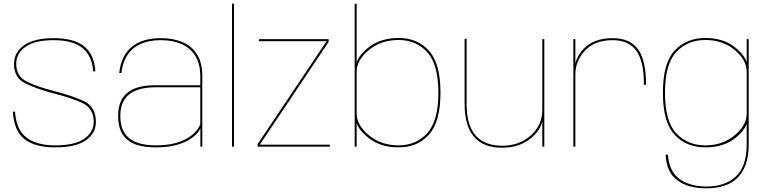

<svg xmlns="http://www.w3.org/2000/svg" viewBox="-20 -805 4218 1054"><path d="M283 4Q396.5 4 451.5 -35Q506.5 -74 506.5 -136Q506.5 -219 440.8 -249.5Q375 -280 283 -303.5Q192.5 -326 130.8 -355.2Q69 -384.5 69 -453.5Q69 -512.5 120.5 -548.5Q172 -584.5 275 -584.5Q379 -584.5 432.2 -541.8Q485.5 -499 491.5 -413.5H503.5Q497.5 -506.5 441.5 -551Q385.5 -595.5 275 -595.5Q167 -595.5 112 -556.5Q57 -517.5 57 -453.5Q57 -377.5 119.2 -347.2Q181.5 -317 271.5 -293Q364 -270.5 429.2 -241Q494.5 -211.5 494.5 -136Q494.5 -80.5 443.2 -43.8Q392 -7 283 -7Q181.5 -7 125.2 -50Q69 -93 62.5 -192H50.5Q57 -85 115.2 -40.5Q173.5 4 283 4Z M835.5 4Q896.5 4 940.2 -7Q984 -18 1013.2 -35Q1042.5 -52 1059 -69.8Q1075.5 -87.5 1080 -101.5V0H1090.5V-387.5Q1090.5 -459.5 1062.5 -505.2Q1034.5 -551 983.2 -573.2Q932 -595.5 861.5 -595.5Q813.5 -595.5 774.2 -584.2Q735 -573 705.8 -549.8Q676.5 -526.5 658.2 -490.5Q640 -454.5 634.5 -404H646Q654 -466 681.8 -506Q709.5 -546 755 -565.2Q800.5 -584.5 861.5 -584.5Q928 -584.5 976.8 -563Q1025.5 -541.5 1052.5 -497.5Q1079.5 -453.5 1079.5 -386.5V-337H830Q790.5 -337 754.2 -329.5Q718 -322 689.8 -303.5Q661.5 -285 645 -252.2Q628.5 -219.5 628.5 -168Q628.5 -116 645 -82.2Q661.5 -48.5 690.2 -29.5Q719 -10.5 756.2 -3.2Q793.5 4 835.5 4ZM836 -7Q797.5 -7 762.2 -14Q727 -21 699.5 -38.8Q672 -56.5 656.2 -87.8Q640.5 -119 640.5 -168Q640.5 -216 656.8 -247Q673 -278 700.5 -295Q728 -312 762 -319Q796 -326 831.5 -326H1079.5V-123.5Q1070.5 -97 1041.2 -69.8Q1012 -42.5 961 -24.8Q910 -7 836 -7Z M1253.5 0H1264.5V-785H1253.5Z M1394.5 0H1791V-11H1407.5V-13L1784 -574.5V-590H1401.5V-579H1772.5V-578.5L1394.5 -14.5Z M1927 0H1938V-125.5V-785H1927ZM2168.5 4Q2272.5 4 2335.2 -66.5Q2398 -137 2398 -296Q2398 -455.5 2335.2 -526Q2272.5 -596.5 2168.5 -596.5Q2067 -596.5 2001 -543Q1935 -489.5 1935 -442L1938 -412Q1938 -475.5 2005.2 -530.5Q2072.5 -585.5 2168 -585.5Q2265 -585.5 2325.8 -518Q2386.5 -450.5 2386.5 -296Q2386.5 -142 2325.8 -74.5Q2265 -7 2168 -7Q2072.5 -7 2005.2 -62.5Q1938 -118 1938 -181L1935 -150.5Q1935 -103 2001 -49.5Q2067 4 2168.5 4Z M2957 0H2968V-590H2957V-125.5ZM2541.5 -591.5H2530.5V-234Q2530.5 -114.5 2581.8 -54.2Q2633 6 2736.5 6Q2833 6 2897.8 -48.8Q2962.5 -103.5 2962.5 -177.5L2957 -203Q2957 -118 2893.8 -61.5Q2830.5 -5 2737 -5Q2641 -5 2591.2 -61.2Q2541.5 -117.5 2541.5 -233Z M3515 -339H3526.5Q3526.5 -475 3482 -535.2Q3437.5 -595.5 3344 -595.5Q3243.5 -595.5 3188.2 -541.5Q3133 -487.5 3133 -411L3138.5 -396.5Q3138.5 -471 3192 -527.8Q3245.5 -584.5 3343.5 -584.5Q3429.5 -584.5 3472.2 -527.5Q3515 -470.5 3515 -339ZM3127.5 0H3138.5V-440.5V-590H3127.5Z M3859 229Q3927 229 3978.8 205.5Q4030.5 182 4060.2 128.2Q4090 74.5 4090 -12.5V-590H4079V-445.5V-13.5Q4079 108.5 4019.5 163.8Q3960 219 3859 219Q3798 219 3751.2 200.2Q3704.5 181.5 3678.2 144.8Q3652 108 3646.5 44.5H3634Q3639 141.5 3698.8 185.2Q3758.5 229 3859 229ZM3852 4Q3953.5 4 4018.2 -48.5Q4083 -101 4083 -150.5L4079 -181Q4079 -118 4013.2 -62.5Q3947.5 -7 3852 -7Q3755 -7 3692.8 -72.8Q3630.5 -138.5 3630.5 -296Q3630.5 -454 3692.8 -519.8Q3755 -585.5 3852 -585.5Q3947.5 -585.5 4013.2 -530.5Q4079 -475.5 4079 -412L4082 -442Q4082 -489.5 4017.8 -543Q3953.5 -596.5 3852 -596.5Q3748 -596.5 3683.5 -527.5Q3619 -458.5 3619 -296Q3619 -134 3683.5 -65Q3748 4 3852 4Z"/></svg>

Font: Anybody SemiExpanded Thin
Style: Regular
Weight: 250
Width: 6
Version: Version 1.113;gftools[0.9.25]